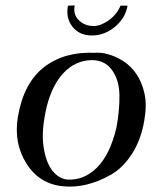

<svg xmlns="http://www.w3.org/2000/svg" viewBox="-20 -672 590 709"><path d="M513 -228Q501 -156 467.5 -104Q434 -52 389 -26.5Q344 -1 300 9.5Q256 20 214 16Q126 8 78 -67.5Q30 -143 46 -240Q67 -365 142 -423.5Q217 -482 330 -477H331Q353 -479 380 -471.5Q407 -464 435 -446.5Q463 -429 483.5 -399Q504 -369 513.5 -327Q523 -285 513 -228ZM410 -201Q422 -266 421 -321.5Q420 -377 393.5 -413.5Q367 -450 319 -450Q259 -449 216 -404Q173 -359 153 -280Q132 -192 140.5 -132.5Q149 -73 173 -42.5Q197 -12 228 -9Q289 -5 337.5 -52.5Q386 -100 410 -201ZM231 -651 256 -652Q249 -620 270.5 -598Q292 -576 326 -576Q352 -576 381.5 -597Q411 -618 425 -651H451Q443 -605 404.5 -573Q366 -541 319 -541Q273 -541 247.5 -573.5Q222 -606 231 -651Z"/></svg>

Font: GFS Artemisia
Style: Italic
Weight: 400
Italic angle: -12°
Designer: Takis Katsoulidis and George D. Matthiopoulos
Foundry: George Matthiopoulos and Takis Katsoulidis
Version: Version 1.0